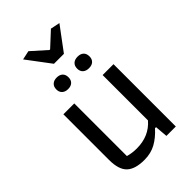

<svg xmlns="http://www.w3.org/2000/svg" viewBox="-252 -928 1024 1024"><g transform="rotate(-45 260.0 -416.0)"><path d="M123 -829 174 -840 258 -765H263L344 -840L397 -829L298 -696H223ZM135 -590Q135 -611 147.5 -622.5Q160 -634 181 -634Q203 -634 215 -622.5Q227 -611 227 -590Q227 -570 215 -558.5Q203 -547 181 -547Q160 -547 147.5 -558.5Q135 -570 135 -590ZM292 -590Q292 -611 304.5 -622.5Q317 -634 339 -634Q361 -634 373 -622.5Q385 -611 385 -590Q385 -570 373 -558.5Q361 -547 339 -547Q317 -547 304.5 -558.5Q292 -570 292 -590ZM68 -126V-470H150V-73Q181 -64 216 -64Q309 -64 364 -128V-470H446V0H375L369 -72H361Q327 -34 289 -13Q251 8 202 8Q132 8 100 -22.5Q68 -53 68 -126Z"/></g></svg>

Font: Athiti Medium
Style: Regular
Weight: 500
Designer: CadsonDemak Team
Foundry: CadsonDemak
Version: Version 1.033